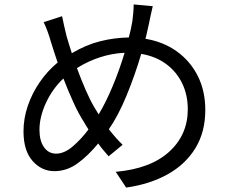

<svg xmlns="http://www.w3.org/2000/svg" viewBox="-20 -802 1040 866"><path d="M669 -774Q664 -755 659.5 -732.5Q655 -710 652 -696Q648 -680 644.5 -662.5Q641 -645 636 -627Q716 -614 777 -570.5Q838 -527 872 -459.5Q906 -392 906 -306Q906 -207 861.5 -134Q817 -61 736.5 -16Q656 29 549 44L502 -27Q659 -41 743 -117.5Q827 -194 827 -309Q827 -374 801.5 -426.5Q776 -479 729 -513.5Q682 -548 617 -559Q589 -464 551.5 -372.5Q514 -281 471 -219Q503 -178 533 -149L470 -97Q458 -111 446 -125Q434 -139 423 -155Q377 -99 329 -64.5Q281 -30 225 -30Q168 -30 127 -76Q86 -122 86 -210Q86 -268 105.5 -325Q125 -382 160 -432.5Q195 -483 240 -520Q232 -543 224.5 -566.5Q217 -590 210 -612Q196 -662 177 -702L260 -729Q264 -708 269.5 -684.5Q275 -661 280 -640Q285 -623 291 -603Q297 -583 304 -562Q368 -600 432 -616Q496 -632 561 -633Q566 -652 570 -670Q574 -688 577 -706Q579 -721 581 -743Q583 -765 583 -782ZM158 -216Q158 -167 178.5 -138Q199 -109 233 -109Q270 -109 308 -141.5Q346 -174 379 -218Q373 -227 367.5 -236.5Q362 -246 356 -256Q334 -290 311 -340.5Q288 -391 266 -448Q217 -402 187.5 -338.5Q158 -275 158 -216ZM405 -319Q410 -311 415 -302.5Q420 -294 425 -286Q457 -339 488 -413Q519 -487 542 -564Q484 -561 430.5 -543.5Q377 -526 327 -495Q346 -443 366.5 -396Q387 -349 405 -319Z"/></svg>

Font: Source Han Sans SC
Style: Regular
Weight: 400
Designer: Ryoko NISHIZUKA 西塚涼子 (kana, bopomofo & ideographs); Paul D. Hunt (Latin, Greek & Cyrillic); Sandoll Communications 산돌커뮤니
Foundry: Adobe
Version: Version 2.002;hotconv 1.0.116;makeotfexe 2.5.65601; ttfautoh